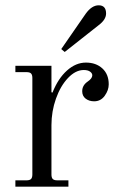

<svg xmlns="http://www.w3.org/2000/svg" viewBox="-20 -704 450 724"><path d="M352 -684Q380 -684 380 -653Q380 -630 352 -609L224 -508L211 -519L303 -652Q326 -684 352 -684ZM38 0V-24H80Q92 -24 97 -29Q102 -34 102 -46V-410Q102 -422 97 -427Q92 -432 80 -432H38V-456H174V-356L178 -355Q199 -408 232.5 -438Q266 -468 304 -468Q342 -468 366 -446Q390 -424 390 -386Q390 -364 375 -343Q360 -322 335 -322Q316 -322 303 -332Q290 -342 290 -360Q290 -382 310 -396Q328 -408 328 -420Q328 -428 319.5 -434Q311 -440 296 -440Q265 -440 236.5 -410Q208 -380 191 -332Q174 -284 174 -232V-46Q174 -34 179 -29Q184 -24 196 -24H238V0Z"/></svg>

Font: Old Standard TT
Style: Regular
Weight: 400
Designer: Alexey Kryukov <alexios@thessalonica.org.ru>
Version: Version 2.2